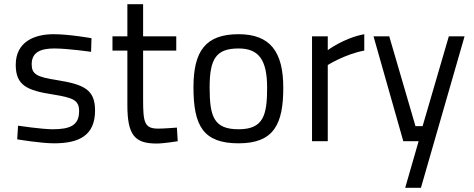

<svg xmlns="http://www.w3.org/2000/svg" viewBox="-20 -673 2258 915"><path d="M416 -491C416 -491 310 -510 235 -510C144 -510 55 -474 55 -364C55 -266 109 -242 231 -223C331 -207 357 -195 357 -143C357 -75 313 -57 231 -57C180 -57 66 -74 66 -74L62 -9C62 -9 174 10 238 10C359 10 433 -29 433 -146C433 -243 385 -270 253 -291C154 -306 131 -320 131 -367C131 -426 177 -442 239 -442C303 -442 414 -426 414 -426Z M820 -432V-500H662V-653H587V-500H516V-432H587V-172C587 -28 623 11 726 11C761 11 827 0 827 0L823 -65C823 -65 762 -60 734 -60C668 -60 662 -90 662 -199V-432Z M1117 -510C959 -510 902 -429 902 -257C902 -74 948 10 1117 10C1286 10 1330 -82 1330 -255C1330 -426 1268 -510 1117 -510ZM1117 -57C999 -57 979 -117 979 -257C979 -394 1011 -442 1117 -442C1213 -442 1253 -388 1253 -255C1253 -123 1235 -57 1117 -57Z M1467 0H1542V-363C1542 -363 1622 -414 1716 -432V-510C1619 -492 1542 -434 1542 -434V-500H1467Z M1760 -500 1902 0H1975L1911 222H1986L2194 -500H2119L1994 -72H1960L1835 -500Z"/></svg>

Font: TitilliumText22L
Style: 400 wt
Weight: 400
Designer: Campivisivi
Foundry: Campivisivi
Version: 1.000